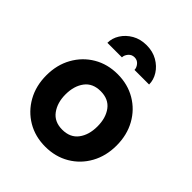

<svg xmlns="http://www.w3.org/2000/svg" viewBox="-206 -859 998 998"><g transform="rotate(45 292.5 -360.0)"><path d="M34.2 -253.9Q34.2 -331.1 67.9 -391.4Q101.6 -451.7 159.9 -486.1Q218.3 -520.5 292.5 -520.5Q366.7 -520.5 425.3 -486.1Q483.9 -451.7 517.3 -391.4Q550.8 -331.1 550.8 -253.9Q550.8 -176.8 517.3 -116.5Q483.9 -56.2 425.3 -21.7Q366.7 12.7 292.5 12.7Q218.3 12.7 159.9 -21.7Q101.6 -56.2 67.9 -116.5Q34.2 -176.8 34.2 -253.9ZM174.8 -253.9Q174.8 -193.4 204.6 -152.8Q234.4 -112.3 292.5 -112.3Q350.6 -112.3 380.4 -151.9Q410.2 -191.4 410.2 -253.9Q410.2 -316.4 380.4 -356Q350.6 -395.5 292.5 -395.5Q234.4 -395.5 204.6 -356Q174.8 -316.4 174.8 -253.9ZM292.5 -733.4Q337.9 -733.4 372.3 -713.6Q406.7 -693.8 426.3 -662.8Q445.8 -631.8 445.8 -597.7H338.4Q338.4 -613.8 325.7 -629.2Q313 -644.5 292.5 -644.5Q272 -644.5 259 -629.2Q246.1 -613.8 246.1 -597.7H139.2Q139.2 -631.8 158.7 -662.8Q178.2 -693.8 212.6 -713.6Q247.1 -733.4 292.5 -733.4Z"/></g></svg>

Font: Giphurs
Style: Bold
Weight: 700
Version: Version 0.920; ttfautohint (v1.8.4.7-5d5b)